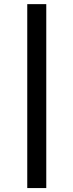

<svg xmlns="http://www.w3.org/2000/svg" viewBox="-20 -827 362 946"><path d="M208 99.6H114.3V-806.6H208Z"/></svg>

Font: Pretendard GOV Medium
Style: Regular
Weight: 500
Designer: Base glyphs from Inter by Rasmus Andersson; Hangeul glyphs from Noto Sans CJK(Source Han Sans) by Jang Soo-young and Kan
Foundry: Kil Hyung-jin
Version: Version 1.309